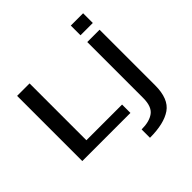

<svg xmlns="http://www.w3.org/2000/svg" viewBox="-244 -969 1406 1406"><g transform="rotate(-45 459.0 -265.5)"><path d="M51.5 0V-675H180.5V-86.5H550V0ZM522.5 230V143.5Q604.5 143.5 649 110.2Q693.5 77 693.5 -12V-590.5H821V-15.5Q821 125 744.8 177.5Q668.5 230 522.5 230ZM693.5 -761H821V-660.5H693.5Z"/></g></svg>

Font: Anybody ExtraExpanded Medium
Style: Regular
Weight: 500
Width: 8
Designer: Tyler Finck
Foundry: Etcetera Type Company
Version: Version 1.010; ttfautohint (v1.8.3) -l 8 -r 50 -G 200 -x 14 